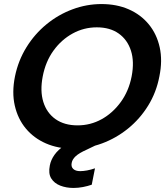

<svg xmlns="http://www.w3.org/2000/svg" viewBox="-20 -727 822 948"><path d="M339 7Q266 7 206.5 -19Q147 -45 107.5 -92.5Q68 -140 53 -205.5Q38 -271 54 -350Q70 -428 110.5 -493.5Q151 -559 209.5 -607Q268 -655 338 -681Q408 -707 481 -707Q556 -707 615.5 -681Q675 -655 714.5 -607Q754 -559 768.5 -493.5Q783 -428 767 -350Q752 -271 711.5 -205.5Q671 -140 612.5 -92.5Q554 -45 484 -19Q414 7 339 7ZM363 -108Q427 -108 482 -138.5Q537 -169 576.5 -223.5Q616 -278 630 -350Q644 -423 626.5 -477Q609 -531 566 -561.5Q523 -592 458 -592Q394 -592 338.5 -561.5Q283 -531 244 -477Q205 -423 191 -350Q177 -278 194 -223.5Q211 -169 254.5 -138.5Q298 -108 363 -108ZM441 -78 460 -13 408 12Q370 29 353.5 44.5Q337 60 334 77Q330 96 341.5 107Q353 118 376 118Q391 118 410 114.5Q429 111 449 104L433 185Q413 192 389.5 196.5Q366 201 343 201Q307 201 277.5 189.5Q248 178 233 154Q218 130 226 90Q231 63 249 37.5Q267 12 302.5 -12Q338 -36 396 -60Z"/></svg>

Font: Albert Sans
Style: Bold Italic
Weight: 700
Italic angle: -11.25°
Designer: Andreas Rasmussen
Foundry: a.Foundry
Version: Version 1.025